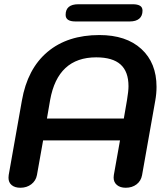

<svg xmlns="http://www.w3.org/2000/svg" viewBox="-20 -875 779 904"><path d="M20 -38Q20 -46 21 -51L83 -401Q109 -551 203.5 -630.5Q298 -710 448 -710Q574 -710 645.5 -644.5Q717 -579 717 -466Q717 -434 711 -401L649 -51Q644 -23 623 -7Q602 9 572 9Q546 9 530.5 -4Q515 -17 515 -39Q515 -47 516 -51L545 -214H183L154 -51Q149 -24 127.5 -7.5Q106 9 76 9Q50 9 35 -3.5Q20 -16 20 -38ZM563 -317 578 -404Q585 -446 585 -469Q585 -538 547.5 -571.5Q510 -605 433 -605Q252 -605 216 -404L201 -317ZM289 -805Q289 -855 349 -855H605Q627 -855 639 -848Q651 -841 651 -825Q651 -800 635.5 -787Q620 -774 591 -774H335Q289 -774 289 -805Z"/></svg>

Font: Kodchasan
Style: Bold Italic
Weight: 700
Italic angle: -10°
Version: Version 1.000; ttfautohint (v1.6)